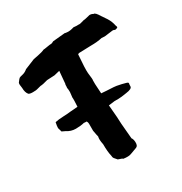

<svg xmlns="http://www.w3.org/2000/svg" viewBox="-154 -772 827 873"><g transform="rotate(-30 260.0 -335.5)"><path d="M182 -324Q184 -360 183.5 -365Q183 -370 183 -372L186 -399Q186 -414 184 -422Q185 -426 185 -438Q187 -442 187 -449.5Q187 -457 192 -507Q170 -502 163 -500L123 -498Q96 -490 84 -490Q56 -482 51 -483Q26 -481 18 -487Q7 -500 7 -524Q3 -545 6 -552Q17 -567 20.5 -569.5Q24 -572 38 -575Q52 -578 65 -589L119 -611Q119 -611 142.5 -615.5Q166 -620 178 -626Q183 -626 200 -629Q217 -632 221 -631.5Q225 -631 235 -637L299 -643Q300 -642 310 -641Q325 -639 347 -646Q363 -644 374 -645Q379 -643 404 -651Q410 -651 415 -652.5Q420 -654 438 -658Q449 -658 456 -653Q461 -654 467.5 -647Q474 -640 481 -628Q497 -604 500 -600Q513 -579 517 -557Q521 -549 519 -546Q517 -543 505 -541Q500 -545 493 -544.5Q486 -544 450 -539L433 -540Q409 -534 372 -534L310 -532L304 -529Q298 -455 300 -433Q305 -395 303 -393V-373L306 -323Q324 -321 333 -321L369 -319Q379 -319 407.5 -312.5Q436 -306 437.5 -302.5Q439 -299 438 -296.5Q437 -294 437 -284Q437 -271 405 -267Q375 -262 361 -262H341L309 -258Q316 -181 316 -158L323 -77Q329 -70 330 -54Q331 -33 319 -29Q298 -22 285 -16.5Q272 -11 244 -15Q244 -18 221 -25Q221 -26 208 -40Q204 -45 204 -54Q198 -78 198 -118Q192 -146 196 -160Q195 -161 189 -194V-231Q189 -238 185 -245Q173 -245 171 -246Q151 -241 126 -241Q101 -241 80 -255L63 -263L57 -284Q57 -295 61 -313Q78 -317 104.5 -318Q131 -319 144 -321H145Z"/></g></svg>

Font: Caveat Brush
Style: Regular
Weight: 400
Designer: Pablo Impallari
Foundry: Creative Lab NY
Version: Version 1.096; ttfautohint (v1.3)